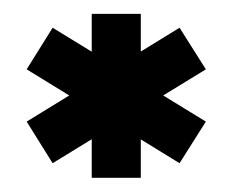

<svg xmlns="http://www.w3.org/2000/svg" viewBox="-20 -810 329 270"><path d="M232.5 -580.5 269.5 -639 54 -771 17.5 -712.5ZM54 -580.5 269.5 -712.5 232.5 -771 17.5 -639ZM109 -560H178V-790.5H109Z"/></svg>

Font: Anybody Condensed Black
Style: Regular
Weight: 900
Width: 3
Designer: Tyler Finck
Foundry: Etcetera Type Company
Version: Version 1.113;gftools[0.9.25]